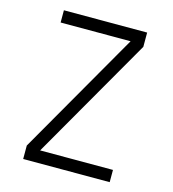

<svg xmlns="http://www.w3.org/2000/svg" viewBox="-109 -820 817 909"><g transform="rotate(15 300.0 -365.0)"><path d="M88 0H512V-60H155L500 -660V-730H92V-670H435L88 -66Z"/></g></svg>

Font: JetBrains Mono ExtraLight
Style: Regular
Weight: 240
Monospace: yes
Designer: Philipp Nurullin, Konstantin Bulenkov
Foundry: JetBrains
Version: Version 2.305